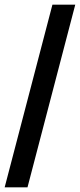

<svg xmlns="http://www.w3.org/2000/svg" viewBox="-20 -756 343 824"><path d="M0 48 205 -736H303L98 48Z"/></svg>

Font: Archivo SemiExpanded
Style: Bold
Weight: 700
Width: 6
Designer: Hector Gatti
Foundry: Omnibus-Type
Version: Version 2.001